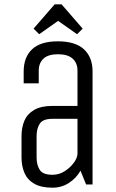

<svg xmlns="http://www.w3.org/2000/svg" viewBox="-20 -857 540 892"><path d="M380 0 354 -64Q334 -29 300 -7Q266 15 224 15Q171 15 139 -3.5Q107 -22 93.5 -54Q80 -86 80 -125V-225Q80 -265 93.5 -296.5Q107 -328 139 -346.5Q171 -365 224 -365H340V-529Q340 -564 317.5 -584.5Q295 -605 249 -605Q204 -605 182 -584.5Q160 -564 160 -529V-470H90V-525Q90 -591 129 -628Q168 -665 249 -665Q330 -665 370 -628Q410 -591 410 -525V0ZM340 -305H224Q179 -305 164.5 -282Q150 -259 150 -225V-125Q150 -91 164.5 -68Q179 -45 224 -45Q254 -45 279.5 -61Q305 -77 322 -99.5Q339 -122 340 -142ZM162 -698 136 -724 234 -837H266L364 -724L338 -698L250 -760Z"/></svg>

Font: Unica One
Style: Regular
Weight: 400
Designer: Eduardo Rodriguez Tunni
Foundry: Eduardo Rodriguez Tunni
Version: Version 2.000; ttfautohint (v1.8.4.7-5d5b);gftools[0.9.23]